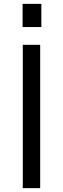

<svg xmlns="http://www.w3.org/2000/svg" viewBox="-20 -974 326 994"><path d="M98 0H188V-742H98ZM97 -954V-834H194V-954Z"/></svg>

Font: Cheyenne Sans
Style: Regular
Weight: 400
Designer: The Public Sans project authors (U.S. Web Design System), Libre Franklin designed by Pablo Impallari and Rodrigo Fuenzal
Foundry: The Cheyenne Sans Project Authors
Version: Version 2.007